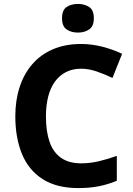

<svg xmlns="http://www.w3.org/2000/svg" viewBox="-20 -948 677 978"><path d="M393 -598Q350 -598 316.5 -581Q283 -564 260 -532.5Q237 -501 225.5 -456Q214 -411 214 -355Q214 -279 232.5 -225.5Q251 -172 291 -144Q331 -116 393 -116Q437 -116 480.5 -126Q524 -136 575 -154V-27Q528 -8 482 1Q436 10 379 10Q269 10 197.5 -35.5Q126 -81 92 -163.5Q58 -246 58 -356Q58 -437 80 -504.5Q102 -572 144.5 -621Q187 -670 249.5 -697Q312 -724 393 -724Q446 -724 499.5 -710.5Q553 -697 602 -674L553 -551Q513 -570 472.5 -584Q432 -598 393 -598ZM377 -928Q410 -928 434 -912.5Q458 -897 458 -855Q458 -814 434 -798Q410 -782 377 -782Q343 -782 319.5 -798Q296 -814 296 -855Q296 -897 319.5 -912.5Q343 -928 377 -928Z"/></svg>

Font: Noto Sans Tamil
Style: Regular
Weight: 400
Designer: Jelle Bosma - Monotype Design Team
Foundry: Monotype Imaging Inc.
Version: Version 2.003